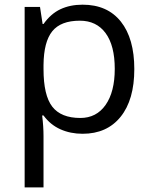

<svg xmlns="http://www.w3.org/2000/svg" viewBox="-20 -565 653 825"><path d="M335 9.8Q282.7 9.8 239.5 -9.5Q196.3 -28.8 167 -68.8H161.1Q167 -22 167 20V240.2H85.9V-535.2H151.9L163.1 -461.9H167Q198.2 -505.9 239.7 -525.4Q281.2 -544.9 335 -544.9Q441.4 -544.9 499.3 -472.2Q557.1 -399.4 557.1 -268.1Q557.1 -136.2 498.3 -63.2Q439.5 9.8 335 9.8ZM323.2 -476.1Q241.2 -476.1 204.6 -430.7Q168 -385.3 167 -286.1V-268.1Q167 -155.3 204.6 -106.7Q242.2 -58.1 325.2 -58.1Q394.5 -58.1 433.8 -114.3Q473.1 -170.4 473.1 -269Q473.1 -369.1 433.8 -422.6Q394.5 -476.1 323.2 -476.1Z"/></svg>

Font: Open Sans Y to K
Style: Regular
Weight: 400
Version: Version 1.10